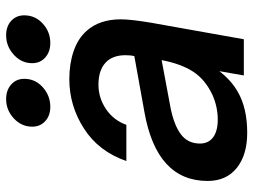

<svg xmlns="http://www.w3.org/2000/svg" viewBox="-120 -695 826 626"><g transform="rotate(-90 293.0 -382.0)"><path d="M16 -118Q16 -284 240 -324L423 -357Q426 -368 426 -386Q426 -421 409 -443Q384 -474 330 -474Q287 -474 250.5 -449.5Q214 -425 199 -383H81Q112 -473 186.5 -521Q261 -569 348 -569Q398 -569 439 -555Q480 -541 505 -513Q543 -471 543 -401Q543 -369 532 -303L478 0H360L374 -80Q344 -41 307 -20Q254 11 173 11Q101 11 58.5 -23Q16 -57 16 -118ZM296 -102Q347 -126 372.5 -165.5Q398 -205 410 -268L255 -239Q199 -228 168.5 -205.5Q138 -183 138 -143Q138 -115 158.5 -100Q179 -85 216 -85Q257 -85 296 -102ZM193 -690Q193 -725 220 -750Q247 -775 283 -775Q312 -775 330.5 -758.5Q349 -742 349 -716Q349 -680 321.5 -655.5Q294 -631 258 -631Q229 -631 211 -647.5Q193 -664 193 -690ZM400 -690Q400 -725 427.5 -750Q455 -775 491 -775Q520 -775 538 -758.5Q556 -742 556 -716Q556 -680 529 -655.5Q502 -631 466 -631Q437 -631 418.5 -647.5Q400 -664 400 -690Z"/></g></svg>

Font: Open Sauce One SemiBold Italic
Style: Regular
Weight: 600
Italic angle: -10°
Designer: Alfredo Marco Pradil
Foundry: Creative Sauce Fz LLC
Version: Version 1.477